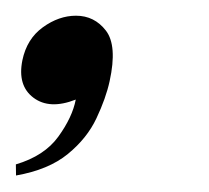

<svg xmlns="http://www.w3.org/2000/svg" viewBox="-53 -127 264 242"><path d="M42.5 -1.5Q9.5 11.5 -10.9 -3.9Q-31.2 -19.2 -24.8 -51Q-19.2 -78 1 -92.6Q21.2 -107.2 42.8 -107.2Q66 -107.2 80.5 -88.4Q95 -69.5 85.2 -24.8Q80.5 -3.2 68.6 22Q56.8 47.2 32.5 67.1Q8.2 87 -32.8 94.2L-33 80.2Q3 69.5 20.6 45.1Q38.2 20.8 42.5 -1.5Z"/></svg>

Font: Emberly Black
Style: Italic
Weight: 900
Italic angle: -12°
Designer: Rajesh Rajput
Foundry: Rajesh Rajput
Version: Version 1.000